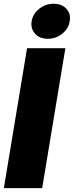

<svg xmlns="http://www.w3.org/2000/svg" viewBox="-20 -978 384 998"><path d="M319.8 -727.5 199.2 0H0L120.6 -727.5ZM228.5 -776.4Q186.5 -776.4 162.4 -802.7Q138.2 -829.1 144.5 -867.7Q150.9 -906.2 183.8 -932.4Q216.8 -958.5 258.8 -958.5Q300.8 -958.5 325 -932.4Q349.1 -906.2 342.3 -867.7Q336.4 -829.1 303.5 -802.7Q270.5 -776.4 228.5 -776.4Z"/></svg>

Font: Inter 20pt Black
Style: Italic
Weight: 900
Italic angle: -9.3988°
Version: Version 4.001;git-66647c0bb